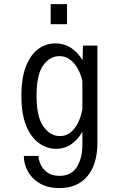

<svg xmlns="http://www.w3.org/2000/svg" viewBox="-20 -726 590 951"><path d="M257 11Q213 11 173.8 -16.5Q134.5 -44 110.2 -102Q86 -160 86 -251Q86 -342 109.2 -399.5Q132.5 -457 170.5 -484Q208.5 -511 253 -511Q300.5 -511 334.5 -487Q368.5 -463 389 -427.5L391 -500H462.5V-21Q462.5 88 413 146.8Q363.5 205.5 274.5 205.5Q216 205.5 176.8 182.2Q137.5 159 117.8 122.5Q98 86 98 46.5H170.5Q170.5 63 180.2 86.2Q190 109.5 213 127.2Q236 145 275.5 145Q333 145 360.5 101.2Q388 57.5 388 -9.5V-73.5Q368 -37.5 335.2 -13.2Q302.5 11 257 11ZM161 -251Q161 -147 195 -99.5Q229 -52 276.5 -52Q307.5 -52 330.5 -71Q353.5 -90 368 -120.8Q382.5 -151.5 388 -186V-324Q381.5 -355 366.5 -383.2Q351.5 -411.5 328.5 -429.8Q305.5 -448 274 -448Q227 -448 194 -402.2Q161 -356.5 161 -251ZM231 -705.5H312V-606H231Z"/></svg>

Font: Trispace SemiCondensed Light
Style: Regular
Weight: 300
Width: 4
Designer: Tyler Finck
Foundry: Etcetera Type Company
Version: Version 1.210; ttfautohint (v1.8.3)